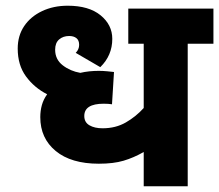

<svg xmlns="http://www.w3.org/2000/svg" viewBox="-20 -652 767 672"><path d="M727 -499H637V0H483V-120Q448 -100 412.5 -89.5Q377 -79 326 -79Q229 -79 175 -123.5Q121 -168 121 -242Q121 -264 126.5 -284Q132 -304 145 -322Q100 -345 71 -384.5Q42 -424 42 -482Q42 -527 64.5 -560.5Q87 -594 127 -613Q167 -632 217 -632Q291 -632 332 -598.5Q373 -565 373 -516Q373 -458 331 -417L245 -467Q257 -479 257 -495Q257 -511 247.5 -518.5Q238 -526 222 -526Q201 -526 187 -514Q173 -502 173 -478Q173 -444 199.5 -423.5Q226 -403 261 -397Q291 -404 326 -404Q340 -404 355.5 -402.5Q371 -401 379 -400L372 -287Q360 -289 343 -289Q275 -289 275 -246Q275 -224 293 -213.5Q311 -203 339 -203Q385 -203 420.5 -223.5Q456 -244 483 -274V-499H429V-622H727Z"/></svg>

Font: Noto Sans ExtraBold
Style: Regular
Weight: 800
Designer: Monotype Design Team
Foundry: Monotype Imaging Inc.
Version: Version 2.007